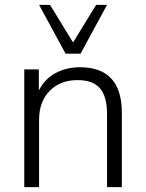

<svg xmlns="http://www.w3.org/2000/svg" viewBox="-20 -771 600 791"><path d="M80 0V-485H140V-398Q164 -446 209 -470Q254 -494 309 -494Q482 -494 482 -306V0H421V-301Q421 -373 392 -407Q363 -441 300 -441Q228 -441 184.5 -396.5Q141 -352 141 -277V0ZM250 -550 141 -751H186L281 -596L376 -751H421L312 -550Z"/></svg>

Font: Nunito Sans Light
Style: Regular
Weight: 300
Designer: Vernon Adams
Foundry: Vernon Adams
Version: Version 3.101; ttfautohint (v1.8.4.7-5d5b);gftools[0.9.27]